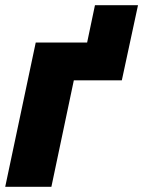

<svg xmlns="http://www.w3.org/2000/svg" viewBox="-21 -716 549 736"><path d="M-1 0H176L262 -408H446L508 -696H343L313 -553H116Z"/></svg>

Font: Noto Sans UI SemiCondensed Black
Style: Italic
Weight: 900
Width: 4
Italic angle: -372°
Designer: Monotype Design Team
Foundry: Monotype Imaging Inc.
Version: Version 1.901